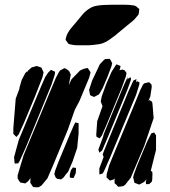

<svg xmlns="http://www.w3.org/2000/svg" viewBox="-20 -785 714 806"><path d="M431 -462 411 -415 403 -401 395 -388 394 -389V-388L375 -378L365 -382L358 -386L357 -392L354 -407L357 -417L367 -447L399 -515L414 -531L421 -537L436 -538H441L444 -533L451 -520L448 -507ZM491 -416 425 -256 407 -215 398 -204 385 -211 384 -219 388 -276 411 -341 410 -340 407 -348 403 -359 407 -380 425 -430 448 -483 464 -508 469 -515 486 -508 484 -497 481 -490 494 -493 503 -490 511 -479 509 -466ZM158 -460 126 -378 80 -268 59 -222 49 -210 43 -216 36 -223V-231V-247L46 -371L61 -411L62 -418L71 -449L86 -478L93 -485V-481L97 -488L113 -502L124 -505L134 -508L146 -504L154 -501L157 -494L163 -481ZM354 -458 314 -362 294 -324 265 -241 202 -89 179 -36 154 -6 142 1H128L119 0L115 -6L107 -18L108 -37L109 -39L98 -24L86 -15L70 -18L65 -19L60 -26L54 -36V-49L79 -133L183 -383L214 -457L226 -480L232 -489L245 -496L250 -499L258 -496L270 -487L277 -472L269 -428L280 -452L316 -489L331 -496L344 -499H349L352 -494L360 -482L359 -476ZM196 -429 89 -168 62 -108 56 -99H48L42 -98L41 -104L39 -125L59 -198L152 -421L170 -462L182 -480L194 -492L204 -487L211 -484L210 -472ZM515 -409 430 -203 409 -154 397 -144 393 -157 415 -217 416 -220 412 -213 414 -218 418 -228 435 -270 497 -420 512 -454 518 -463 515 -455 510 -443 515 -453 528 -461 530 -451ZM551 -386 443 -126 416 -65 410 -56 402 -54 397 -53V-59V-78L415 -126L411 -137L418 -155L436 -199L519 -401L540 -447L553 -453L551 -441L550 -439L555 -444L565 -440V-431ZM625 -289 585 -171 529 -39 506 -10 498 -4 487 -2 476 -1 469 -9 461 -16V-31L464 -38L460 -33L449 -29L441 -27L435 -33L427 -40L428 -54L438 -90L455 -132L544 -346L569 -407L580 -429L585 -435L606 -440L616 -430L617 -420L611 -380L603 -361L608 -365L618 -358L620 -350ZM310 -225 304 -164 285 -108 266 -64 255 -51 250 -44 246 -39 237 -32 221 -34 214 -39 208 -54 211 -67 226 -107 273 -220 290 -259 296 -271 310 -268V-257ZM606 -12H593L592 -23L595 -33L585 -21L572 -14L564 -10L557 -13L544 -18L543 -24L539 -40L542 -53L556 -91L597 -189L615 -225L627 -229L635 -217V-156L613 -68V-67V-68L619 -64L620 -56L619 -30L617 -22ZM273 -53 278 -71 286 -82 299 -80V-74L298 -58L289 -38H281L273 -40ZM299 -691Q312 -707 326 -723.5Q340 -740 357 -750Q370 -758 384 -760.5Q398 -763 412 -764Q429 -765 446.5 -765Q464 -765 482 -765Q495 -765 508.5 -765Q522 -765 535 -763Q538 -762 541.5 -762Q545 -762 548 -760Q551 -759 554.5 -756Q558 -753 561 -750Q562 -750 563 -749Q564 -748 565 -747Q565 -746 564.5 -744.5Q564 -743 564 -742Q564 -738 563.5 -733.5Q563 -729 562 -726Q561 -723 558.5 -720Q556 -717 554 -715Q546 -704 535.5 -695.5Q525 -687 515 -679Q502 -668 488.5 -657Q475 -646 462 -635Q451 -627 439.5 -618.5Q428 -610 415 -605Q406 -601 396 -599.5Q386 -598 376 -597Q363 -595 349.5 -595Q336 -595 323 -595Q313 -595 303 -595Q293 -595 284 -597Q281 -598 276 -598.5Q271 -599 268 -601Q266 -602 264.5 -605Q263 -608 261 -610Q260 -612 258 -614Q256 -616 256 -617Q255 -620 256.5 -625Q258 -630 259 -633Q260 -638 262.5 -642.5Q265 -647 268 -652Q274 -662 282.5 -671.5Q291 -681 299 -691Z"/></svg>

Font: Rubik Marker Hatch
Style: Regular
Weight: 400
Designer: Hubert and Fischer, NaN
Foundry: Hubert & Fischer, NaN
Version: Version 2.200